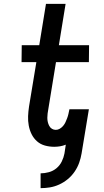

<svg xmlns="http://www.w3.org/2000/svg" viewBox="-20 -755 540 998"><path d="M191 223V146Q212 146 234 140Q256 134 273.5 119.5Q291 105 301 84.5Q311 64 315 43L322 -3Q307 3 292 5.5Q277 8 262 8Q237 8 213.5 1.5Q190 -5 172.5 -20.5Q155 -36 144.5 -57Q134 -78 129.5 -102Q125 -126 126 -151Q127 -176 131 -202L169 -432H92L93 -520H184L219 -735H321L286 -520H443L442 -432H271L231 -187Q229 -176 227.5 -165Q226 -154 226 -142.5Q226 -131 228.5 -120.5Q231 -110 236 -100.5Q241 -91 250 -85.5Q259 -80 270 -80Q281 -80 291 -86Q301 -92 308.5 -101Q316 -110 320.5 -120Q325 -130 329 -140.5Q333 -151 335.5 -162Q338 -173 340 -183L341 -187H442L404 43Q400 67 391.5 91Q383 115 368 137Q353 159 332.5 176Q312 193 288 204Q264 215 239.5 219Q215 223 191 223Z"/></svg>

Font: Iosevka Term Curly SmBd Obl
Style: Regular
Weight: 600
Italic angle: -9°
Designer: Belleve Invis
Foundry: Belleve Invis
Version: Version 32.3.0